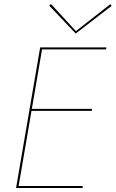

<svg xmlns="http://www.w3.org/2000/svg" viewBox="-20 -936 576 956"><path d="M64 -10H392L391 0H62ZM182 -700H510L508 -690H180ZM130 -394H438L437 -384H128ZM191 -700 71 0H60L180 -700ZM529 -915 536 -907 357 -769 225 -908 234 -916 358 -781Z"/></svg>

Font: Jost Thin
Style: Italic
Weight: 200
Italic angle: -5°
Version: Version 3.710